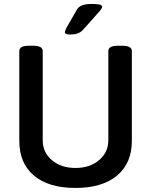

<svg xmlns="http://www.w3.org/2000/svg" viewBox="-20 -930 752 957"><path d="M436 -910.2Q464.4 -910.2 476.6 -907.2Q488.8 -904.3 488.8 -896Q488.8 -889.6 481 -879.6Q473.1 -869.6 435.5 -828.1Q427.2 -818.8 422.4 -813.2Q417.5 -807.6 408.4 -797.9Q399.4 -788.1 391.1 -778.8Q371.6 -757.8 329.1 -757.8Q303.2 -757.8 303.2 -770Q303.2 -771.5 303.7 -773.7Q304.2 -775.9 305.7 -779.1Q307.1 -782.2 308.6 -785.6Q310.1 -789.1 313.2 -794.9Q316.4 -800.8 319.6 -805.9Q322.8 -811 327.9 -820.1Q333 -829.1 337.6 -837.2Q342.3 -845.2 349.6 -858.2Q356.9 -871.1 363.8 -882.8Q378.9 -910.2 436 -910.2ZM587.9 -702.1Q637.2 -702.1 637.2 -675.8V-228Q637.2 -116.7 563.5 -54.9Q489.7 6.8 356 6.8Q222.2 6.8 149.2 -54.9Q76.2 -116.7 76.2 -228V-675.8Q76.2 -702.1 125 -702.1H144Q192.9 -702.1 192.9 -675.8V-231Q192.9 -170.4 238.8 -131.6Q284.7 -92.8 356 -92.8Q427.7 -92.8 473.9 -131.8Q520 -170.9 520 -231V-675.8Q520 -702.1 568.8 -702.1Z"/></svg>

Font: Asap Symbol
Style: Regular
Weight: 900
Designer: Tania Quindós, Elena González Miranda, Marcela Romero, Pablo Cosgaya
Foundry: Omnibus-Type
Version: Version 1.000;PS 001.000;hotconv 1.0.70;makeotf.lib2.5.58329